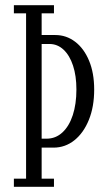

<svg xmlns="http://www.w3.org/2000/svg" viewBox="-20 -720 430 740"><path d="M125.5 -151V-185.5H159.5Q194.5 -185.5 220.5 -209.5Q246.5 -233.5 260.5 -276.2Q274.5 -319 274.5 -375Q274.5 -427.5 261.5 -467Q248.5 -506.5 225 -528.5Q201.5 -550.5 170.5 -550.5H125.5V-585H193Q235.5 -585 269.5 -559.2Q303.5 -533.5 323.2 -486.2Q343 -439 343 -374.5Q343 -308.5 322.5 -258Q302 -207.5 266.5 -179.2Q231 -151 186 -151ZM33.5 0V-31.5H80.5V-668.5H33.5V-700H188V-668.5H140.5V-31.5H188V0Z"/></svg>

Font: Imbue Light
Style: Regular
Weight: 300
Designer: Tyler Finck
Foundry: Etcetera Type Company
Version: Version 1.102